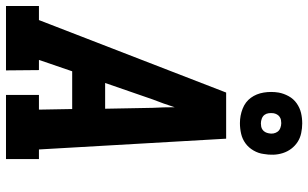

<svg xmlns="http://www.w3.org/2000/svg" viewBox="-215 -815 1029 641"><g transform="rotate(90 299.5 -494.5)"><path d="M214 0H-1V-110H46L288 -735H442L478 -110H510V0H296V-110H345L343 -221H217L179 -110H213ZM342 -331 339 -490Q338 -508 337.5 -526Q337 -544 337 -563Q331 -544 324.5 -526Q318 -508 311 -490L256 -331ZM390 -781Q365 -781 342 -790Q319 -799 305.5 -817.5Q292 -836 288 -860.5Q284 -885 288 -910Q291 -927 300 -943.5Q309 -960 324 -970.5Q339 -981 356 -985Q373 -989 391 -989Q407 -989 423.5 -985.5Q440 -982 453 -973.5Q466 -965 475.5 -952.5Q485 -940 490 -924.5Q495 -909 495.5 -892.5Q496 -876 493 -860Q491 -843 481.5 -826.5Q472 -810 457.5 -799.5Q443 -789 425.5 -785Q408 -781 390 -781ZM391 -851Q396 -851 401.5 -852Q407 -853 412 -856.5Q417 -860 420 -865.5Q423 -871 424 -877Q426 -885 424.5 -893Q423 -901 418.5 -907Q414 -913 406 -916Q398 -919 390 -919Q385 -919 379.5 -918Q374 -917 369 -913.5Q364 -910 361 -904.5Q358 -899 357 -893Q356 -885 357 -877Q358 -869 362.5 -863Q367 -857 375 -854Q383 -851 391 -851Z"/></g></svg>

Font: Iosevka HT Extrabold Extended
Style: Italic
Weight: 800
Width: 7
Italic angle: -9°
Monospace: yes
Designer: Belleve Invis
Foundry: Belleve Invis
Version: Version 32.3.0; ttfautohint (v1.8.4)